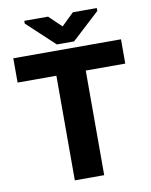

<svg xmlns="http://www.w3.org/2000/svg" viewBox="-97 -972 820 1043"><g transform="rotate(-10 313.5 -450.5)"><path d="M16 -577H230V0H392V-577H610V-711H16ZM110 -886 262 -744H357L510 -885V-901H378L310 -835L241 -901H110Z"/></g></svg>

Font: Asimov Pro
Style: Blk
Weight: 900
Designer: Google
Version: Version 2.000980; 2014